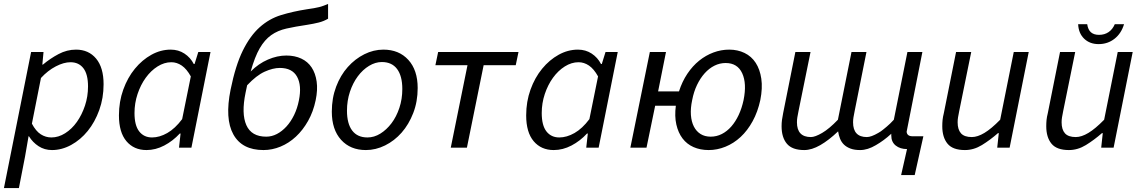

<svg xmlns="http://www.w3.org/2000/svg" viewBox="-30 -750 5805 975"><path d="M97 46 66 205H-10L128 -486H191L185 -422H188Q225 -453 267.5 -475.5Q310 -498 356 -498Q420 -498 458 -452.5Q496 -407 496 -322Q496 -252 474 -191Q452 -130 415.5 -85Q379 -40 331.5 -14Q284 12 234 12Q196 12 166 -7.5Q136 -27 117 -58H115ZM328 -434Q294 -434 253.5 -413Q213 -392 178 -354L132 -122Q152 -84 177 -68Q202 -52 231 -52Q267 -52 301 -73.5Q335 -95 360.5 -131Q386 -167 401.5 -213.5Q417 -260 417 -311Q417 -373 393.5 -403.5Q370 -434 328 -434Z M574 -164Q574 -234 596 -295Q618 -356 655 -401Q692 -446 739 -472Q786 -498 837 -498Q876 -498 906.5 -478Q937 -458 954 -425H958L977 -486H1039L942 0H879L887 -72H883Q848 -34 804 -11Q760 12 714 12Q650 12 612 -33Q574 -78 574 -164ZM742 -52Q780 -52 819.5 -74.5Q859 -97 895 -145L939 -362Q918 -400 893 -417Q868 -434 840 -434Q804 -434 770 -412.5Q736 -391 710 -355Q684 -319 668.5 -272.5Q653 -226 653 -176Q653 -113 677 -82.5Q701 -52 742 -52Z M1308 12Q1199 12 1155 -67.5Q1111 -147 1141 -295Q1166 -418 1203 -493Q1240 -568 1288.5 -611.5Q1337 -655 1397.5 -673.5Q1458 -692 1529 -703Q1550 -706 1564.5 -708.5Q1579 -711 1591 -714Q1603 -717 1613.5 -721Q1624 -725 1636 -730V-655Q1614 -642 1588 -635.5Q1562 -629 1530 -624Q1469 -615 1424.5 -605Q1380 -595 1347 -571.5Q1314 -548 1289 -505Q1264 -462 1243 -387Q1283 -427 1330.5 -447.5Q1378 -468 1424 -468Q1467 -468 1500 -452.5Q1533 -437 1552.5 -407.5Q1572 -378 1578 -336Q1584 -294 1573 -241Q1561 -183 1534.5 -136Q1508 -89 1472.5 -56Q1437 -23 1394.5 -5.5Q1352 12 1308 12ZM1322 -56Q1350 -56 1376 -69.5Q1402 -83 1424.5 -107.5Q1447 -132 1463.5 -166Q1480 -200 1488 -241Q1503 -316 1478.5 -360.5Q1454 -405 1391 -405Q1356 -405 1314 -386Q1272 -367 1225 -317L1217 -279Q1195 -173 1221 -114.5Q1247 -56 1322 -56Z M1828 12Q1749 12 1702 -40Q1655 -92 1655 -183Q1655 -252 1677 -310Q1699 -368 1736 -409.5Q1773 -451 1820 -474.5Q1867 -498 1917 -498Q1996 -498 2043.5 -446Q2091 -394 2091 -303Q2091 -234 2068.5 -176Q2046 -118 2009.5 -76.5Q1973 -35 1925.5 -11.5Q1878 12 1828 12ZM1909 -435Q1876 -435 1844 -415.5Q1812 -396 1787 -362.5Q1762 -329 1747 -284Q1732 -239 1732 -188Q1732 -122 1758.5 -87Q1785 -52 1836 -52Q1870 -52 1901.5 -71.5Q1933 -91 1958 -124Q1983 -157 1998 -202Q2013 -247 2013 -298Q2013 -364 1986.5 -399.5Q1960 -435 1909 -435Z M2259 0 2344 -419H2181L2195 -486H2603L2589 -419H2426L2341 0Z M2642 -164Q2642 -234 2664 -295Q2686 -356 2723 -401Q2760 -446 2807 -472Q2854 -498 2905 -498Q2944 -498 2974.5 -478Q3005 -458 3022 -425H3026L3045 -486H3107L3010 0H2947L2955 -72H2951Q2916 -34 2872 -11Q2828 12 2782 12Q2718 12 2680 -33Q2642 -78 2642 -164ZM2810 -52Q2848 -52 2887.5 -74.5Q2927 -97 2963 -145L3007 -362Q2986 -400 2961 -417Q2936 -434 2908 -434Q2872 -434 2838 -412.5Q2804 -391 2778 -355Q2752 -319 2736.5 -272.5Q2721 -226 2721 -176Q2721 -113 2745 -82.5Q2769 -52 2810 -52Z M3569 12Q3526 12 3492 -3Q3458 -18 3436 -47Q3414 -76 3404.5 -118Q3395 -160 3402 -213H3297L3253 0H3171L3270 -486H3352L3312 -286H3418Q3434 -336 3460.5 -375.5Q3487 -415 3520.5 -442Q3554 -469 3593 -483.5Q3632 -498 3673 -498Q3716 -498 3751 -481Q3786 -464 3807.5 -431Q3829 -398 3836 -350.5Q3843 -303 3831 -242Q3818 -182 3792 -134.5Q3766 -87 3731 -54.5Q3696 -22 3654 -5Q3612 12 3569 12ZM3579 -56Q3609 -56 3635.5 -69.5Q3662 -83 3683.5 -107.5Q3705 -132 3721 -166Q3737 -200 3746 -242Q3763 -326 3739 -378Q3715 -430 3655 -430Q3625 -430 3598 -416.5Q3571 -403 3548.5 -378Q3526 -353 3509.5 -318.5Q3493 -284 3485 -242Q3476 -200 3478.5 -166Q3481 -132 3493.5 -107.5Q3506 -83 3527.5 -69.5Q3549 -56 3579 -56Z M4473 -107Q4491 -122 4509 -142L4578 -486H4654L4574 -81Q4576 -58 4604 -58H4659L4615 139H4546L4576 7Q4541 7 4518.5 -11Q4496 -29 4496 -62V-71L4494 -69Q4458 -36 4418 -13Q4376 12 4338 12Q4309 12 4289 4.5Q4269 -3 4256 -15.5Q4243 -28 4236 -45.5Q4229 -63 4226 -83Q4179 -38 4135.5 -13Q4092 12 4054 12Q3993 12 3966 -20Q3939 -52 3939 -109Q3939 -126 3941 -141Q3943 -156 3947 -176L4009 -486H4086L4025 -186Q4021 -166 4019 -154Q4017 -142 4017 -129Q4017 -54 4088 -54Q4109 -54 4145 -75Q4181 -96 4225 -142L4294 -486H4370L4310 -186Q4306 -166 4304 -154Q4302 -142 4302 -129Q4302 -54 4372 -54Q4394 -54 4430 -75Q4443 -82 4456 -93Q4464 -99 4473 -107Z M5097 0H5034L5042 -74H5038Q4998 -39 4956.5 -13.5Q4915 12 4870 12Q4808 12 4781.5 -20.5Q4755 -53 4755 -109Q4755 -126 4756.5 -141Q4758 -156 4763 -176L4825 -486H4902L4841 -186Q4837 -166 4835 -154Q4833 -142 4833 -129Q4833 -92 4850 -73Q4867 -54 4905 -54Q4934 -54 4969 -75Q5004 -96 5049 -142L5118 -486H5194Z M5625 0H5562L5570 -74H5566Q5526 -39 5484.5 -13.5Q5443 12 5398 12Q5336 12 5309.5 -20.5Q5283 -53 5283 -109Q5283 -126 5284.5 -141Q5286 -156 5291 -176L5353 -486H5430L5369 -186Q5365 -166 5363 -154Q5361 -142 5361 -129Q5361 -92 5378 -73Q5395 -54 5433 -54Q5462 -54 5497 -75Q5532 -96 5577 -142L5646 -486H5722ZM5445 -627H5491Q5495 -599 5510 -586Q5525 -573 5551 -573Q5579 -573 5599.5 -587Q5620 -601 5631 -627H5678Q5664 -580 5629.5 -553Q5595 -526 5549 -526Q5504 -526 5475.5 -553.5Q5447 -581 5445 -627Z"/></svg>

Font: mr_Source Sans Pro
Style: Italic
Weight: 400
Italic angle: -11°
Designer: Paul D. Hunt
Foundry: Adobe Systems Incorporated
Version: Version 1.036;July 10, 2024;FontCreator 11.5.0.2430 64-bit